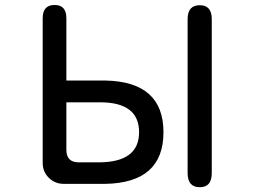

<svg xmlns="http://www.w3.org/2000/svg" viewBox="-20 -743 1040 784"><path d="M647.5 -203.1Q647.5 3.9 409.2 7.8H241.2Q204.1 7.8 179.2 -17.1Q154.3 -42 154.3 -77.1V-668.9Q154.3 -722.7 203.1 -722.7Q251 -722.7 251 -668.9V-414.1H411.1Q647.5 -409.2 647.5 -203.1ZM795.9 -721.7Q844.7 -721.7 844.7 -665V-36.1Q844.7 21.5 795.9 21.5Q746.1 21.5 746.1 -36.1V-665Q746.1 -721.7 795.9 -721.7ZM301.8 -80.1H382.8Q547.9 -80.1 547.9 -203.1Q547.9 -324.2 391.6 -325.2H251V-130.9Q251 -80.1 301.8 -80.1Z"/></svg>

Font: FakePearl
Style: Regular
Weight: 400
Version: Version 1.2